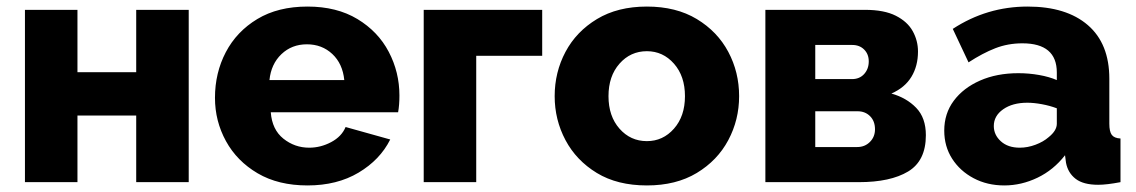

<svg xmlns="http://www.w3.org/2000/svg" viewBox="-20 -555 3461 585"><path d="M56 0V-525H216V-335H395V-525H555V0H395V-203H216V0Z M917 10Q828 10 765 -27Q702 -64 668.5 -125Q635 -186 635 -257Q635 -333 668 -396Q701 -459 764 -497Q827 -535 917 -535Q1006 -535 1069 -497Q1132 -459 1164.5 -397Q1197 -335 1197 -264Q1197 -235 1193 -213H805Q809 -160 843.5 -132.5Q878 -105 922 -105Q957 -105 989 -122Q1021 -139 1033 -168L1169 -130Q1138 -68 1072.5 -29Q1007 10 917 10ZM801 -311H1029Q1024 -361 992.5 -390.5Q961 -420 915 -420Q869 -420 837.5 -390Q806 -360 801 -311Z M1271 0V-525H1632V-385H1431V0Z M1951 10Q1861 10 1798.5 -28Q1736 -66 1703 -128Q1670 -190 1670 -262Q1670 -335 1703 -397Q1736 -459 1799 -497Q1862 -535 1951 -535Q2040 -535 2103 -497Q2166 -459 2199 -397Q2232 -335 2232 -262Q2232 -190 2199 -128Q2166 -66 2103 -28Q2040 10 1951 10ZM1834 -262Q1834 -201 1867.5 -163Q1901 -125 1951 -125Q2000 -125 2033.5 -163Q2067 -201 2067 -262Q2067 -323 2033.5 -361Q2000 -399 1951 -399Q1901 -399 1867.5 -361Q1834 -323 1834 -262Z M2312 0V-525H2616Q2674 -525 2709.5 -507Q2745 -489 2761 -460Q2777 -431 2777 -398Q2777 -354 2757 -321Q2737 -288 2696 -270Q2742 -257 2771.5 -226.5Q2801 -196 2801 -143Q2801 -65 2747 -32.5Q2693 0 2597 0ZM2464 -314H2576Q2599 -314 2613 -329.5Q2627 -345 2627 -368Q2627 -390 2613 -404Q2599 -418 2577 -418H2464ZM2464 -107H2592Q2615 -107 2630.5 -122.5Q2646 -138 2646 -161Q2646 -186 2631 -201Q2616 -216 2593 -216H2464Z M2857 -157Q2857 -209 2886 -248Q2915 -287 2966 -309.5Q3017 -332 3083 -332Q3115 -332 3146 -326.5Q3177 -321 3200 -311V-334Q3200 -423 3095 -423Q3051 -423 3012.5 -408Q2974 -393 2931 -365L2883 -467Q2987 -535 3111 -535Q3229 -535 3294.5 -478.5Q3360 -422 3360 -315V-178Q3360 -154 3367.5 -144Q3375 -134 3394 -133V0Q3373 4 3356 6Q3339 8 3326 8Q3281 8 3257.5 -10Q3234 -28 3228 -59L3225 -82Q3190 -37 3141 -13.5Q3092 10 3040 10Q2988 10 2946.5 -12Q2905 -34 2881 -71.5Q2857 -109 2857 -157ZM3175 -137Q3200 -157 3200 -178V-225Q3179 -233 3154.5 -237.5Q3130 -242 3110 -242Q3065 -242 3036.5 -222Q3008 -202 3008 -171Q3008 -144 3029.5 -124.5Q3051 -105 3087 -105Q3111 -105 3135 -114Q3159 -123 3175 -137Z"/></svg>

Font: Raleway ExtraBold
Style: Regular
Weight: 800
Designer: Matt McInerney, Pablo Impallari, Rodrigo Fuenzalida
Foundry: Matt McInerney, Pablo Impallari, Rodrigo Fuenzalida
Version: Version 4.026